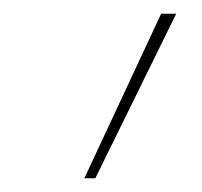

<svg xmlns="http://www.w3.org/2000/svg" viewBox="-20 -701 295 280"><path d="M103 -441 215 -681H237L119 -441Z"/></svg>

Font: Fira Sans Condensed Thin
Style: Italic
Weight: 250
Width: 3
Italic angle: -8°
Designer: Carrois Corporate & Edenspiekermann AG
Foundry: Carrois Corporate GbR & Edenspiekermann AG
Version: Version 4.203